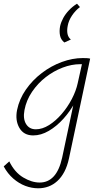

<svg xmlns="http://www.w3.org/2000/svg" viewBox="-61 -726 541 1035"><path d="M145 289Q110 289 75.5 276Q41 263 10.5 236.5Q-20 210 -41 171L-11 144Q18 203 64 230.5Q110 258 153 258Q198 258 228.5 225Q259 192 274 124L347 -220L383 -277Q371 -226 344.5 -176.5Q318 -127 281 -86Q244 -45 202 -20.5Q160 4 118 4Q67 4 43.5 -36.5Q20 -77 31 -133Q43 -192 78.5 -243Q114 -294 164.5 -332.5Q215 -371 272.5 -392Q330 -413 385 -413Q398 -413 407.5 -412.5Q417 -412 425 -410L311 127Q302 169 286 199.5Q270 230 248 250Q226 270 200 279.5Q174 289 145 289ZM132 -29Q167 -29 203 -51.5Q239 -74 271 -111Q303 -148 326 -192Q349 -236 358 -278L384 -395L401 -378Q394 -379 388 -379.5Q382 -380 372 -380Q325 -380 276.5 -361.5Q228 -343 185.5 -310Q143 -277 112 -231.5Q81 -186 71 -133Q62 -86 79.5 -57.5Q97 -29 132 -29ZM354 -706 370 -688Q345 -669 327 -642Q309 -615 304 -587Q299 -562 303 -543Q307 -524 321 -513L286 -497Q267 -512 262.5 -535Q258 -558 263 -585Q268 -607 280 -629Q292 -651 311 -671Q330 -691 354 -706Z"/></svg>

Font: Ysabeau Infant ExtraLight
Style: Italic
Weight: 250
Italic angle: -12°
Designer: Christian Thalmann (Catharsis Fonts)
Version: Version 2.001;gftools[0.9.30]; featfreeze: ss01,ss02,lnum